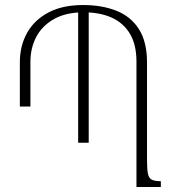

<svg xmlns="http://www.w3.org/2000/svg" viewBox="-20 -744 700 764"><path d="M565 -108Q565 -72 568.5 -53.5Q572 -35 584 -29Q596 -23 620 -23V0H523V-498Q523 -567 496.5 -610.5Q470 -654 423 -674.5Q376 -695 313 -695Q243 -695 195.5 -668.5Q148 -642 124.5 -597.5Q101 -553 101 -497V-320H59V-496Q59 -562 88 -613.5Q117 -665 173 -694.5Q229 -724 311 -724Q385 -724 442.5 -701.5Q500 -679 532.5 -628.5Q565 -578 565 -495ZM291 -701H333V-176H291Z"/></svg>

Font: Noto Serif Armenian ExtraLight
Style: Regular
Weight: 250
Version: Version 2.007